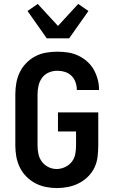

<svg xmlns="http://www.w3.org/2000/svg" viewBox="-20 -945 590 977"><path d="M268 12Q240 12 211.5 6Q183 0 158 -13.5Q133 -27 113 -47.5Q93 -68 80.5 -94Q68 -120 63 -148Q58 -176 58 -205V-465Q58 -494 63 -522.5Q68 -551 80.5 -577Q93 -603 113.5 -624Q134 -645 159.5 -658.5Q185 -672 214 -677Q243 -682 271 -682Q299 -682 325.5 -678Q352 -674 377 -662.5Q402 -651 422.5 -633Q443 -615 456.5 -591.5Q470 -568 477 -541.5Q484 -515 484 -488V-487H371Q371 -507 364.5 -526Q358 -545 344 -559Q330 -573 310.5 -579Q291 -585 271 -585Q249 -585 228 -576Q207 -567 194 -549Q181 -531 176 -509Q171 -487 171 -465V-205Q171 -183 175.5 -161.5Q180 -140 193 -122.5Q206 -105 226 -95Q246 -85 268 -85Q290 -85 310.5 -94.5Q331 -104 345 -121.5Q359 -139 363 -161Q367 -183 367 -205V-276H275V-373H480V-205Q480 -176 476.5 -147Q473 -118 460.5 -92Q448 -66 427 -45.5Q406 -25 380 -12Q354 1 325.5 6.5Q297 12 268 12ZM218 -750 120 -889 172 -925 275 -813 378 -925 430 -889 332 -750Z"/></svg>

Font: Lode
Style: Bold
Weight: 700
Monospace: yes
Designer: Belleve Invis
Foundry: Belleve Invis
Version: Version 29.2.0; ttfautohint (v1.8.3)